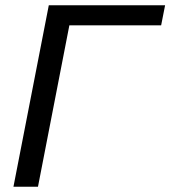

<svg xmlns="http://www.w3.org/2000/svg" viewBox="-20 -708 646 728"><path d="M165 -688H606L591 -612H243L124 0H31Z"/></svg>

Font: Libra Sans
Style: Italic
Weight: 400
Italic angle: -12°
Foundry: Context Ltd
Version: Version 1.002